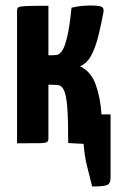

<svg xmlns="http://www.w3.org/2000/svg" viewBox="-20 -521 422 698"><path d="M315 157Q305 117 296 81Q287 45 284 2L228 -1Q228 -87 224.5 -131.5Q221 -176 212.5 -193Q204 -210 192 -211.5Q180 -213 163 -213H156V-18Q156 -9 151.5 -5Q147 -1 123 -0.5Q99 0 42 0V-482Q42 -491 47 -494.5Q52 -498 75.5 -499Q99 -500 156 -500V-320H166Q177 -320 187 -321.5Q197 -323 206.5 -337.5Q216 -352 224.5 -388Q233 -424 240 -493Q260 -498 278 -499.5Q296 -501 310 -501Q339 -501 349 -496.5Q359 -492 356 -476Q348 -433 338 -392Q328 -351 312.5 -321Q297 -291 271 -280Q311 -261 328 -213.5Q345 -166 349 -105H382V125Q382 146 369.5 151.5Q357 157 315 157Z"/></svg>

Font: Yanone Kaffeesatz ExtraLight
Style: Regular
Weight: 200
Designer: Yanone (Cyrillic: Daniel Pouzeot, Huerta Tipografica, and Cyreal)
Foundry: Yanone
Version: Version 2.003